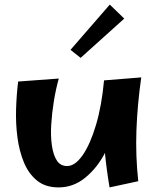

<svg xmlns="http://www.w3.org/2000/svg" viewBox="-20 -802 693 836"><path d="M235 14Q178 14 141.5 -15.5Q105 -45 84.5 -94Q64 -143 56 -203.5Q48 -264 50 -327Q52 -390 59 -447L236 -460Q223 -414 214.5 -361.5Q206 -309 203 -259Q200 -209 206 -168Q212 -127 227.5 -103Q243 -79 272 -79Q307 -79 340 -126.5Q373 -174 398 -258Q423 -342 433 -452L595 -465Q578 -345 574 -234Q570 -123 582 -13L457 14Q443 -70 437 -136Q404 -72 352 -29Q300 14 235 14ZM331 -550 287 -585 458 -782 521 -721Z"/></svg>

Font: Marhey SemiBold
Style: Regular
Weight: 600
Designer: Nur Syamsi & Bustanul Arifin
Foundry: Namelatype
Version: Version 1.000; ttfautohint (v1.8.4.7-5d5b)